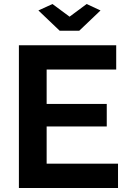

<svg xmlns="http://www.w3.org/2000/svg" viewBox="-20 -935 641 955"><path d="M567 -121V0H74V-710H558V-589H212V-418H511V-306H212V-121ZM241 -915 326 -852 411 -915 480 -883 374 -782H277L171 -883Z"/></svg>

Font: YasnoRaleway
Style: Bold
Weight: 700
Designer: Matt McInerney, Pablo Impallari, Rodrigo Fuenzalida
Foundry: Matt McInerney, Pablo Impallari, Rodrigo Fuenzalida
Version: Version 4.026